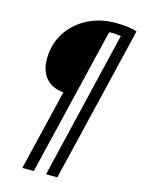

<svg xmlns="http://www.w3.org/2000/svg" viewBox="-130 -772 762 1032"><g transform="rotate(15 251.0 -256.5)"><path d="M99 185 207 -264Q141 -271 108 -311Q75 -351 75 -415Q75 -497 115.5 -561Q156 -625 226 -661.5Q296 -698 385 -698Q417 -698 450 -694Q483 -690 502 -682L294 185H231L427 -637Q414 -639 396 -640.5Q378 -642 361 -640L163 185Z"/></g></svg>

Font: Ubuntu Sans Condensed
Style: Italic
Weight: 400
Width: 3
Italic angle: -13.5°
Designer: Dalton Maag Ltd
Foundry: Dalton Maag Ltd
Version: Version 1.006; ttfautohint (v1.8.4.7-5d5b)